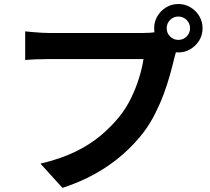

<svg xmlns="http://www.w3.org/2000/svg" viewBox="-20 -873 1040 949"><path d="M803.9 -733.4Q803.9 -709.4 820.7 -692.6Q837.5 -675.8 861.5 -675.8Q885.5 -675.8 902.4 -692.6Q919.3 -709.4 919.3 -733.4Q919.3 -757.4 902.4 -774.3Q885.5 -791.3 861.5 -791.3Q837.5 -791.3 820.7 -774.3Q803.9 -757.4 803.9 -733.4ZM741.9 -733.4Q741.9 -766.3 758.2 -793.4Q774.6 -820.6 801.6 -836.9Q828.6 -853.2 861.5 -853.2Q894.4 -853.2 921.5 -836.9Q948.6 -820.6 965 -793.4Q981.3 -766.3 981.3 -733.4Q981.3 -700.5 965 -673.5Q948.6 -646.5 921.5 -630.2Q894.4 -613.8 861.5 -613.8Q828.6 -613.8 801.6 -630.2Q774.6 -646.5 758.2 -673.5Q741.9 -700.5 741.9 -733.4ZM863.3 -654.2Q856.4 -640.2 851 -620.8Q845.6 -601.4 841.3 -585Q832.7 -548.5 820 -502.8Q807.3 -457.1 789.1 -407.9Q770.8 -358.7 746.5 -310.7Q722.1 -262.6 690.9 -220.6Q645.7 -161.3 586.1 -109Q526.5 -56.7 452.3 -15.1Q378.1 26.6 288.8 55.6L179.9 -64.1Q279.6 -87.8 352 -123Q424.5 -158.2 477.8 -203.2Q531.1 -248.1 571.8 -298.7Q605.1 -340.6 628.7 -389.9Q652.4 -439.1 667.7 -488.7Q683 -538.2 689.3 -581.1Q674.5 -581.1 639.7 -581.1Q604.9 -581.1 558.6 -581.1Q512.4 -581.1 461.8 -581.1Q411.2 -581.1 364 -581.1Q316.9 -581.1 279.5 -581.1Q242.1 -581.1 223.5 -581.1Q189.2 -581.1 156.7 -579.8Q124.3 -578.5 104.5 -576.7V-718Q119.9 -716.3 141.2 -714.4Q162.6 -712.5 185.2 -711.2Q207.7 -709.9 223.7 -709.9Q239.5 -709.9 269.5 -709.9Q299.4 -709.9 338.1 -709.9Q376.8 -709.9 419.5 -709.9Q462.2 -709.9 504.4 -709.9Q546.6 -709.9 583.6 -709.9Q620.6 -709.9 647.7 -709.9Q674.8 -709.9 686.5 -709.9Q701.5 -709.9 723.2 -711.2Q745 -712.5 764.7 -717.6Z"/></svg>

Font: Noto Sans JP
Style: Regular
Weight: 100
Designer: Ryoko NISHIZUKA 西塚涼子 (kana, bopomofo & ideographs); Paul D. Hunt (Latin, Greek & Cyrillic); Sandoll Communications 산돌커뮤니
Foundry: Adobe
Version: Version 2.004;hotconv 1.0.118;makeotfexe 2.5.65603